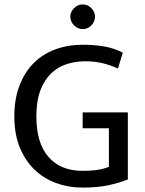

<svg xmlns="http://www.w3.org/2000/svg" viewBox="-20 -842 658 871"><path d="M355 -639Q410 -639 454.5 -631Q499 -623 537 -603L515 -531Q478 -548 442.5 -556Q407 -564 366 -564Q322 -564 282 -551Q242 -538 211.5 -508.5Q181 -479 163 -431.5Q145 -384 145 -314Q145 -193 200 -130Q255 -67 355 -67Q393 -67 420.5 -71Q448 -75 474 -85V-260H355V-332H560V-28Q520 -12 471 -1.5Q422 9 355 9Q290 9 233.5 -12Q177 -33 135 -74Q93 -115 69 -175Q45 -235 45 -314Q45 -393 68.5 -454Q92 -515 133 -556Q174 -597 231 -618Q288 -639 355 -639ZM299 -767Q299 -788 316 -805Q333 -822 355 -822Q378 -822 394.5 -805Q411 -788 411 -767Q411 -744 394.5 -727Q378 -710 355 -710Q333 -710 316 -727Q299 -744 299 -767Z"/></svg>

Font: Ek Mukta
Style: Regular
Weight: 400
Designer: Girish Dalvi and Yashodeep Gholap
Foundry: Ek Type
Version: Version 2.538;PS 1.001;hotconv 16.6.51;makeotf.lib2.5.65220;